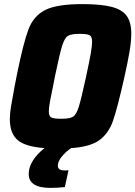

<svg xmlns="http://www.w3.org/2000/svg" viewBox="-20 -716 660 936"><path d="M620 -552Q620 -515 611.5 -464.5Q603 -414 586 -338Q552 -187 530.5 -126Q509 -65 464 -32.5Q419 0 327 6Q301 23 281.5 47Q262 71 262 92Q262 103 270 109Q278 115 299 115L314 114L296 196Q260 200 226 200Q120 200 120 132Q120 100 140 67.5Q160 35 197 6Q103 -1 65.5 -33.5Q28 -66 28 -135Q28 -163 33.5 -196Q39 -229 52 -299Q54 -309 56.5 -321.5Q59 -334 62 -350Q94 -508 119 -573.5Q144 -639 201 -667.5Q258 -696 381 -696Q473 -696 524.5 -682.5Q576 -669 598 -638Q620 -607 620 -552ZM429 -512Q429 -538 416.5 -544.5Q404 -551 368 -551Q327 -551 311 -541Q295 -531 283 -493Q271 -455 248 -344L241 -308Q231 -261 224.5 -226Q218 -191 218 -174Q218 -149 230.5 -143Q243 -137 279 -137Q320 -137 336 -147Q352 -157 364 -195Q376 -233 400 -344Q416 -418 422.5 -455.5Q429 -493 429 -512Z"/></svg>

Font: Saira Semi Condensed ExtraBold
Style: Italic
Weight: 800
Width: 4
Italic angle: -12°
Designer: Hector Gatti with collaboration of the Omnibus-Type team
Foundry: Omnibus-Type
Version: Version 1.001; ttfautohint (v1.8)